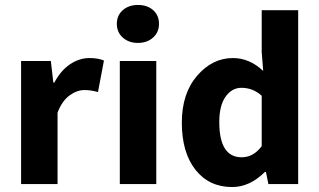

<svg xmlns="http://www.w3.org/2000/svg" viewBox="-20 -742 1287 774"><path d="M65 0V-496H185L195 -409H199Q225 -458 262.5 -483Q300 -508 340 -508Q376 -508 399 -498L375 -371Q346 -379 321 -379Q290 -379 260 -357Q230 -335 212 -288V0Z M463 0V-496H610V0ZM536 -722Q574 -722 597.5 -701Q621 -680 621 -646Q621 -612 597 -590.5Q573 -569 536 -569Q499 -569 475 -590.5Q451 -612 451 -646Q451 -680 475 -701Q499 -722 536 -722Z M916 12Q823 12 768 -57.5Q713 -127 713 -248Q713 -365 774.5 -436.5Q836 -508 919 -508Q986 -508 1041 -456L1035 -532V-701H1182V0H1062L1052 -49H1048Q987 12 916 12ZM954 -108Q1002 -108 1035 -153V-356Q1000 -388 953 -388Q915 -388 889.5 -352.5Q864 -317 864 -250Q864 -108 954 -108Z"/></svg>

Font: Toshiba Sans
Style: Bold
Weight: 700
Designer: Paul D. Hunt
Foundry: Toshiba Corporation
Version: Version 2.020;PS 2.0;hotconv 1.0.86;makeotf.lib2.5.63406